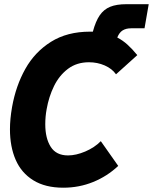

<svg xmlns="http://www.w3.org/2000/svg" viewBox="-20 -884 730 916"><path d="M27.5 -267Q27.5 -316 37.5 -373Q55.5 -474.5 100.8 -555.2Q146 -636 223.2 -684.5Q300.5 -733 409.5 -733H423Q436.5 -783 455.8 -811Q475 -839 505.2 -851.5Q535.5 -864 583.5 -864H689.5L669.5 -749H605.5Q581.5 -749 565.2 -739Q549 -729 539.5 -705Q565.5 -691.5 588.2 -671Q611 -650.5 635 -621L533.5 -529.5Q514.5 -556.5 479.5 -571.8Q444.5 -587 404.5 -587Q346 -587 304.2 -555.5Q262.5 -524 237.8 -473.5Q213 -423 202.5 -363Q196 -328.5 196 -291Q196 -224.5 222 -183.5Q248 -142.5 304.5 -142.5Q342.5 -142.5 386.8 -161.2Q431 -180 461 -210.5L544 -92.5Q491.5 -43 424.5 -15.8Q357.5 11.5 282 11.5Q196 11.5 139 -23.8Q82 -59 54.8 -121.5Q27.5 -184 27.5 -267Z"/></svg>

Font: JuliaMono Black
Style: Italic
Weight: 900
Italic angle: -9°
Monospace: yes
Designer: cormullion
Foundry: corm
Version: Version 0.057; ttfautohint (v1.8.4)